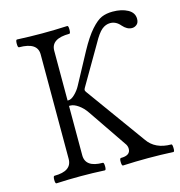

<svg xmlns="http://www.w3.org/2000/svg" viewBox="-102 -767 807 861"><g transform="rotate(-15 301.5 -336.5)"><path d="M55.2 2.9Q49.3 2.9 49.3 -14.6Q49.3 -32.2 55.2 -32.2Q136.2 -32.2 136.2 -88.9V-574.2Q136.2 -629.9 50.8 -629.9Q44.9 -629.9 44.9 -647.9Q44.9 -666 50.8 -666Q109.4 -663.1 167 -663.1Q225.6 -663.1 284.2 -666Q290 -666 289.8 -647.9Q289.6 -629.9 284.2 -629.9Q199.2 -629.9 199.2 -574.2V-342.8H203.1Q216.8 -342.8 233.4 -359.1Q250 -375.5 259.8 -394L336.9 -537.1Q368.2 -594.7 396 -626Q423.8 -657.2 445.8 -666.5Q467.8 -675.8 497.1 -675.8Q538.6 -675.8 566.9 -660.4Q595.2 -645 595.2 -616.2Q595.2 -598.6 585.2 -590.3Q575.2 -582 563 -582Q540 -582 520 -605Q500 -628.9 473.1 -628.9Q452.1 -628.9 434.1 -614Q416 -599.1 393.1 -557.1L288.1 -377Q285.2 -371.1 285.2 -368.2Q285.2 -364.7 289.1 -358.9L487.8 -84Q522.9 -32.2 598.1 -32.2Q602.5 -32.2 603 -14.6Q603.5 2.9 598.1 2.9Q538.1 0 481 0Q423.8 0 363.8 2.9Q358.4 2.9 357.9 -14.6Q357.4 -32.2 363.8 -32.2Q408.2 -32.2 408.2 -63Q408.2 -77.1 398.9 -88.9L278.8 -265.1Q262.7 -289.1 242.2 -303.5Q221.7 -317.9 205.1 -317.9H199.2V-88.9Q199.2 -32.2 279.8 -32.2Q285.2 -32.2 285.4 -14.6Q285.6 2.9 279.8 2.9Q222.7 0 168 0Q110.8 0 55.2 2.9Z"/></g></svg>

Font: Junicode SmCond Light
Style: Regular
Weight: 300
Width: 4
Designer: Peter S. Baker
Version: Version 2.206